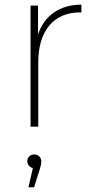

<svg xmlns="http://www.w3.org/2000/svg" viewBox="-20 -543 411 823"><path d="M111 0H144V-276C144 -405 205 -492 329 -490V-523C237 -523 170 -477 143 -395V-519H111ZM102 260H126L150 184C154 171 157 160 157 148C157 134 146 119 127 119C109 119 97 132 97 148C97 162 107 175 121 177Z"/></svg>

Font: Chess Sans ExtraLight
Style: Regular
Weight: 275
Designer: Wolf Bōese
Foundry: Wolf Bōese
Version: Version 7.223;Glyphs 3.3 (3306)